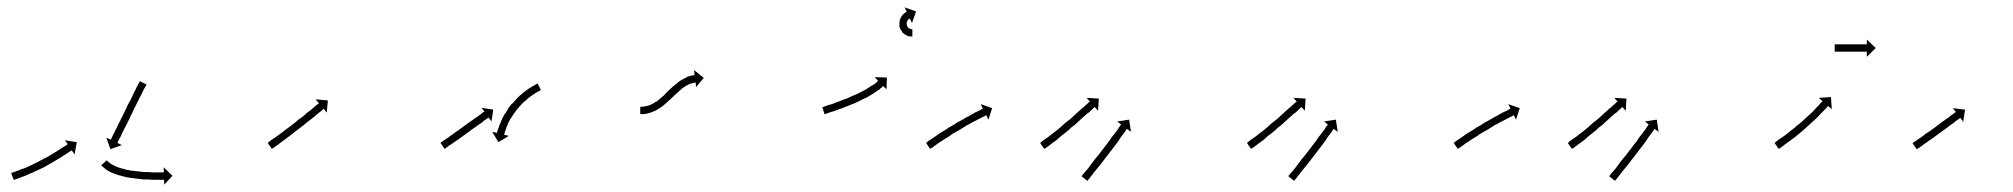

<svg xmlns="http://www.w3.org/2000/svg" viewBox="-20 -478 5451 520"><path d="M12 -10Q15 -11 18 -12Q18 -12 18 -12Q18 -12 18 -12Q18 -12 18 -12Q18 -12 18 -12Q21 -13 26 -15Q26 -15 26 -15Q26 -15 26 -15Q26 -15 26 -15Q26 -15 26 -15Q30 -16 36 -19Q36 -19 36 -19Q36 -19 36 -19Q36 -19 36 -19Q36 -19 36 -19Q42 -21 48 -23Q48 -23 48 -23Q48 -23 48 -23Q48 -23 48 -23Q48 -23 48 -23Q54 -26 61 -29Q61 -29 61 -29Q61 -29 61 -29Q61 -29 61 -29Q61 -29 61 -29Q68 -32 75 -36Q75 -36 75 -36Q75 -36 75 -36Q75 -36 75 -36Q75 -36 75 -36Q82 -39 89 -43Q89 -43 89 -43Q89 -43 89 -43Q89 -43 89 -43Q89 -43 89 -43Q96 -47 104 -51Q104 -51 104 -51Q104 -51 104 -51Q104 -51 103.5 -50.5Q103 -50 103 -50Q110 -54 117 -58Q117 -58 117 -58Q117 -58 117 -58Q117 -58 117 -58Q117 -58 117 -58Q123 -62 130 -66Q130 -66 130 -66Q130 -66 130 -66Q130 -66 130 -66Q130 -66 130 -66Q135 -69 141 -73Q141 -73 141 -73Q141 -73 141 -73Q141 -73 141 -73Q141 -73 141 -73Q146 -76 150 -79Q154 -81 157 -83Q160 -85 162 -86H161Q162 -87 163 -88L156 -98L188 -93L182 -60L174 -71Q174 -71 173 -70Q171 -69 168 -67Q165 -65 161 -62Q156 -59 151 -56Q151 -56 151 -56Q151 -56 151 -56Q151 -56 151 -56Q151 -56 151 -56Q146 -52 140 -49Q140 -49 140 -49Q140 -49 140 -49Q140 -49 140 -49Q140 -49 140 -49Q134 -45 127 -41Q127 -41 127 -41Q127 -41 127 -41Q127 -41 127 -41Q127 -41 127 -41Q120 -37 113 -33Q113 -33 113 -33Q113 -33 113 -33Q113 -33 113 -33Q113 -33 113 -33Q106 -29 99 -25Q99 -25 99 -25Q99 -25 99 -25Q99 -25 99 -25Q99 -25 99 -25Q91 -21 84 -18Q84 -18 84 -18Q84 -18 84 -18Q84 -18 84 -18Q84 -18 84 -18Q76 -14 69 -11Q69 -11 69 -11Q69 -11 69 -11Q69 -11 69 -11Q69 -11 69 -11Q62 -8 55 -5Q55 -5 55 -5Q55 -5 55 -5Q55 -5 55 -5Q55 -5 55 -5Q49 -2 43 0Q43 0 43 0Q43 0 43 0Q43 0 43 0Q43 0 43 0Q37 2 32 4Q32 4 32 4Q32 4 32 4Q32 4 32 4Q32 4 32 4Q28 6 24 7Q24 7 24 7Q24 7 24 7Q24 7 24 7Q24 7 24 7Q21 8 19 9Q18 9 17 9L10 -10Q11 -10 12 -10ZM376 -247Q375 -245 373 -242Q371 -239 369 -235Q367 -230 364 -224Q361 -219 358 -213Q355 -206 351 -199Q348 -192 344 -185Q341 -178 337 -170Q333 -163 330 -155Q326 -148 323 -141Q319 -134 316 -128Q313 -121 310 -116Q308 -110 305 -105Q303 -101 301 -98Q300 -95 299 -93Q299 -92 298 -91L310 -85L279 -74L268 -105L280 -100Q281 -101 281 -101Q282 -104 283 -106Q285 -110 287 -114Q290 -119 292 -124Q295 -130 298 -136Q301 -143 305 -150Q308 -157 312 -164Q316 -172 319 -179Q323 -186 326 -194Q330 -201 334 -208Q337 -215 340 -221Q343 -228 346 -233Q349 -239 351 -244Q354 -248 355 -251Q357 -254 358 -256Q358 -257 359 -258L377 -249Q376 -248 376 -247ZM270 -43Q270 -43 270 -43Q270 -43 270 -43Q270 -43 270 -43Q270 -43 270 -43Q271 -41 273 -40Q273 -40 273 -40Q273 -40 273 -40Q273 -40 273 -40Q273 -40 273 -40Q275 -38 278 -36Q278 -36 278 -36Q278 -36 278 -36Q278 -36 278 -36Q278 -36 278 -36Q282 -33 286 -31Q286 -31 286 -31Q286 -31 286 -31Q286 -31 286 -31Q286 -31 286 -31Q291 -29 297 -26Q297 -26 297 -26Q297 -26 297 -26Q297 -26 296.5 -26Q296 -26 296 -26Q303 -24 309 -22Q309 -22 309 -22Q309 -22 309 -22Q309 -22 309 -22Q309 -22 309 -22Q316 -20 324 -18Q324 -18 324 -18Q324 -18 323 -18Q323 -18 323 -18Q323 -18 323 -18Q331 -17 339 -15Q339 -15 339 -15.5Q339 -16 339 -16Q339 -16 339 -16Q339 -16 339 -16Q346 -14 354 -14Q354 -14 354 -14Q354 -14 354 -14Q354 -14 354 -14Q354 -14 354 -14Q362 -13 370 -12Q370 -12 370 -12Q370 -12 370 -12Q369 -12 369 -12Q369 -12 369 -12Q377 -12 384 -12Q384 -12 384 -12Q384 -12 384 -12Q384 -12 384 -12Q384 -12 384 -12Q391 -11 397 -11Q397 -11 397 -11Q397 -11 397 -11Q397 -11 397 -11Q397 -11 397 -11Q403 -11 408 -11Q408 -11 408 -11Q408 -11 408 -11Q408 -11 408 -11Q408 -11 408 -11Q412 -11 416 -11Q420 -11 422 -11Q423 -11 424 -12L423 -25L447 -2L425 22L424 8Q423 9 422 9Q420 9 417 9Q413 9 408 9Q408 9 408 9Q408 9 408 9Q408 9 408 9Q408 9 408 9Q403 9 397 9Q397 9 397 9Q397 9 397 9Q397 9 397 9Q397 9 397 9Q390 9 383 8Q383 8 383 8Q383 8 383 8Q383 8 383 8Q383 8 383 8Q376 8 368 8Q368 8 368 8Q368 8 368 8Q368 8 368 8Q368 8 368 8Q360 7 352 6Q352 6 352 6Q352 6 352 6Q352 6 352 6Q352 6 352 6Q344 5 336 4Q336 4 336 4Q336 4 336 4Q336 4 336 4Q336 4 336 4Q327 3 319 1Q319 1 319 1Q319 1 319 1Q319 1 319 1Q319 1 319 1Q311 -1 304 -3Q304 -3 304 -3Q304 -3 304 -3Q304 -3 303.5 -3Q303 -3 303 -3Q296 -5 289 -8Q289 -8 289 -8Q289 -8 289 -8Q289 -8 289 -8Q289 -8 289 -8Q283 -10 277 -13Q277 -13 277 -13Q277 -13 277 -13Q277 -13 277 -13Q277 -13 277 -13Q271 -16 267 -19Q267 -19 267 -19Q267 -19 267 -19Q267 -19 267 -19Q267 -19 267 -19Q263 -22 260 -25Q260 -25 260 -25Q260 -25 260 -25Q260 -25 260 -25Q260 -25 260 -25Q257 -27 256 -29Q256 -29 256 -29Q256 -29 256 -29Q256 -29 255.5 -29Q255 -29 255 -29Q255 -30 254 -30L269 -44Q269 -43 270 -43Z M707 -92Q709 -94 711 -96Q714 -98 718 -101Q722 -104 727 -107Q732 -111 738 -115Q744 -119 750 -124Q756 -129 762 -133Q769 -138 775 -143Q782 -148 788 -154Q795 -158 801 -163Q807 -168 812 -173Q818 -177 823 -181Q827 -185 831 -188Q835 -191 838 -194Q841 -196 842 -197Q843 -198 844 -198L835 -209L868 -206L865 -173L857 -183Q856 -183 855 -182Q853 -180 851 -178Q848 -176 844 -173Q840 -169 835 -166V-165Q830 -161 825 -157Q819 -152 813 -148Q807 -143 801 -138Q794 -133 788 -128Q781 -123 775 -118Q768 -113 762 -108Q756 -103 750 -99Q744 -95 739 -91Q734 -87 730 -84Q726 -82 723 -79Q720 -77 718 -76Q717 -75 716 -75L705 -91Q706 -92 707 -92Z M1174 -92Q1176 -93 1178 -95Q1181 -97 1184 -99Q1188 -102 1192 -104Q1196 -107 1201 -111Q1206 -114 1211 -118Q1216 -122 1221 -125Q1227 -129 1232 -133Q1238 -137 1243 -141Q1249 -145 1254 -149Q1259 -152 1264 -156Q1269 -159 1273 -162Q1277 -165 1281 -168Q1284 -170 1286 -172Q1287 -173 1288 -173.5Q1289 -174 1290 -175Q1291 -175 1292 -176L1284 -186L1316 -181L1311 -149L1303 -160Q1303 -159 1302 -159Q1300 -157 1298 -156Q1295 -154 1292 -152Q1289 -149 1285 -146Q1280 -143 1276 -140Q1271 -136 1266 -133Q1260 -129 1255 -125Q1250 -121 1244 -117Q1238 -113 1233 -109Q1228 -105 1222 -101Q1217 -98 1212 -94Q1207 -91 1203 -88Q1199 -85 1195 -83Q1192 -80 1190 -79Q1187 -77 1186 -76Q1185 -75 1184 -75L1173 -91Q1174 -92 1174 -92ZM1443 -233Q1443 -233 1443 -233Q1443 -233 1443 -233Q1443 -233 1443 -233Q1443 -233 1443 -233Q1441 -232 1439 -231Q1439 -231 1439 -231Q1439 -231 1439 -231Q1439 -231 1439 -231Q1439 -231 1439 -231Q1435 -229 1432 -227Q1432 -227 1432 -227Q1432 -227 1432 -227Q1432 -227 1432 -227Q1432 -227 1432 -227Q1428 -224 1423 -221Q1423 -221 1423 -221Q1423 -221 1423 -221Q1423 -221 1423 -221Q1423 -221 1423 -221Q1418 -218 1413 -214Q1413 -214 1413 -214Q1413 -214 1413 -214Q1413 -214 1413 -214Q1413 -214 1413 -214Q1408 -210 1403 -205Q1403 -205 1403 -205Q1403 -205 1403 -205Q1403 -205 1403 -205Q1403 -205 1403 -205Q1397 -201 1392 -195Q1392 -195 1392 -195Q1392 -195 1392 -195Q1392 -195 1392 -195Q1392 -195 1392 -195Q1387 -190 1382 -184Q1382 -184 1382 -184Q1382 -184 1382 -184Q1382 -184 1382 -184Q1382 -184 1382 -184Q1377 -178 1373 -172Q1373 -172 1373 -172Q1373 -172 1373 -172Q1373 -172 1373 -172Q1373 -172 1373 -172Q1369 -166 1365 -160Q1365 -160 1365 -160Q1365 -160 1365 -160Q1365 -160 1365 -160Q1365 -160 1365 -160Q1361 -154 1358 -148Q1358 -148 1358 -148Q1358 -148 1358 -148Q1358 -148 1358 -148Q1358 -148 1358 -148Q1355 -142 1353 -136Q1353 -136 1353 -136.5Q1353 -137 1353 -137Q1353 -137 1353 -137Q1353 -137 1353 -137Q1351 -132 1350 -127Q1350 -127 1350 -127Q1350 -127 1350 -127Q1350 -127 1350 -127Q1350 -127 1350 -127Q1348 -123 1347 -119Q1347 -119 1347 -119Q1347 -119 1347 -119Q1347 -119 1347 -119Q1347 -119 1347 -119Q1346 -117 1346 -114Q1346 -114 1346 -114.5Q1346 -115 1346 -115Q1346 -115 1346 -115Q1346 -115 1346 -115Q1346 -114 1345 -113L1358 -110L1330 -93L1313 -121L1326 -118Q1326 -119 1326 -120Q1326 -120 1326 -120Q1326 -120 1326 -120Q1326 -120 1326 -120Q1326 -120 1326 -120Q1327 -122 1328 -125Q1328 -125 1328 -125Q1328 -125 1328 -125Q1328 -125 1328 -125Q1328 -125 1328 -125Q1329 -129 1331 -133Q1331 -133 1331 -133Q1331 -133 1331 -134Q1331 -134 1331 -134Q1331 -134 1331 -134Q1332 -139 1335 -144Q1335 -144 1335 -144Q1335 -144 1335 -144Q1335 -144 1335 -144Q1335 -144 1335 -144Q1337 -150 1340 -156Q1340 -156 1340 -156.5Q1340 -157 1340 -157Q1340 -157 1340 -157Q1340 -157 1340 -157Q1344 -163 1347 -170Q1347 -170 1347.5 -170Q1348 -170 1348 -170Q1348 -170 1348 -170Q1348 -170 1348 -170Q1352 -177 1356 -183Q1356 -183 1356 -183Q1356 -183 1356 -183Q1356 -183 1356 -183.5Q1356 -184 1356 -184Q1361 -190 1366 -197Q1366 -197 1366 -197Q1366 -197 1366 -197Q1367 -197 1367 -197Q1367 -197 1367 -197Q1372 -203 1378 -209Q1378 -209 1378 -209Q1378 -209 1378 -209Q1378 -209 1378 -209Q1378 -209 1378 -209Q1383 -215 1389 -220Q1389 -220 1389 -220Q1389 -220 1389 -220Q1389 -220 1389 -220Q1389 -220 1389 -220Q1395 -225 1401 -230Q1401 -230 1401 -230Q1401 -230 1401 -230Q1401 -230 1401 -230Q1401 -230 1401 -230Q1407 -234 1412 -238Q1412 -238 1412 -238Q1412 -238 1412 -238Q1412 -238 1412 -238Q1412 -238 1412 -238Q1417 -241 1422 -244Q1422 -244 1422 -244Q1422 -244 1422 -244Q1422 -244 1422 -244Q1422 -244 1422 -244Q1426 -246 1429 -248Q1429 -248 1429 -248Q1429 -248 1429 -248Q1429 -248 1429 -248Q1429 -248 1429 -248Q1432 -250 1434 -251Q1434 -251 1434 -251Q1434 -251 1434 -251Q1435 -251 1435 -251Q1435 -251 1435 -251Q1435 -251 1436 -252L1445 -234Q1444 -233 1443 -233Z M1716 -189Q1716 -189 1716 -189Q1716 -189 1716 -189Q1716 -189 1716 -189Q1716 -189 1716 -189Q1718 -189 1720 -189Q1720 -189 1720 -189Q1720 -189 1720 -189Q1720 -189 1720 -189Q1720 -189 1720 -189Q1723 -189 1727 -190Q1727 -190 1727 -190Q1727 -190 1727 -190Q1727 -190 1727 -190Q1727 -190 1727 -190Q1731 -191 1736 -192Q1736 -192 1736 -192Q1736 -192 1736 -192Q1736 -192 1736 -192Q1736 -192 1736 -192Q1741 -194 1746 -196Q1746 -196 1746 -196Q1746 -196 1746 -196Q1746 -196 1746 -196Q1746 -196 1746 -196Q1751 -199 1757 -203Q1757 -203 1757 -202.5Q1757 -202 1757 -202Q1757 -202 1757 -202Q1757 -202 1757 -202Q1762 -206 1768 -211Q1768 -211 1768 -211Q1768 -211 1768 -211Q1768 -211 1768 -211Q1768 -211 1768 -211Q1773 -216 1780 -221Q1780 -221 1780 -221Q1780 -221 1779 -221Q1779 -221 1779 -221Q1779 -221 1779 -221Q1784 -226 1791 -233Q1798 -239 1803 -244Q1803 -244 1803 -244Q1803 -244 1803 -244Q1803 -244 1803 -244Q1803 -244 1803 -244Q1810 -250 1816 -254Q1816 -254 1816 -254.5Q1816 -255 1816 -255Q1816 -255 1816 -255Q1816 -255 1816 -255Q1822 -259 1828 -263Q1828 -263 1828.5 -263Q1829 -263 1829 -263Q1829 -263 1829 -263Q1829 -263 1829 -263Q1835 -267 1841 -269Q1841 -269 1841 -269Q1841 -269 1841 -269Q1841 -269 1841 -269.5Q1841 -270 1841 -270Q1847 -272 1852 -273Q1852 -273 1852 -273Q1852 -273 1852 -273Q1852 -273 1852 -273Q1852 -273 1852 -273Q1856 -274 1859 -274Q1859 -274 1859 -274Q1859 -274 1859 -274Q1859 -274 1859 -274Q1859 -274 1859 -274Q1860 -274 1861 -275L1860 -288L1886 -267L1865 -242L1864 -255Q1863 -255 1862 -254Q1862 -254 1862 -254Q1862 -254 1862 -254Q1862 -254 1862 -254Q1862 -254 1862 -254Q1860 -254 1856 -253Q1856 -253 1856 -253Q1856 -253 1857 -253Q1857 -253 1857 -253Q1857 -253 1857 -253Q1853 -252 1848 -251Q1848 -251 1848 -251Q1848 -251 1849 -251Q1849 -251 1849 -251Q1849 -251 1849 -251Q1844 -249 1839 -246Q1839 -246 1839 -246Q1839 -246 1839 -246Q1839 -246 1839 -246Q1839 -246 1839 -246Q1834 -243 1828 -239Q1828 -239 1828 -239Q1828 -239 1828 -239Q1828 -239 1828 -239Q1828 -239 1828 -239Q1823 -234 1817 -229Q1817 -229 1817 -229Q1817 -229 1817 -229Q1817 -229 1817 -229Q1817 -229 1817 -229Q1811 -224 1805 -218Q1798 -211 1793 -207Q1793 -207 1793 -207Q1793 -207 1793 -207Q1793 -207 1793 -207Q1793 -207 1793 -207Q1787 -201 1781 -196Q1781 -196 1781 -196Q1781 -196 1781 -196Q1781 -196 1781 -196Q1781 -196 1781 -196Q1774 -190 1768 -186Q1768 -186 1768 -186Q1768 -186 1768 -186Q1768 -186 1768 -186Q1768 -186 1768 -186Q1761 -182 1755 -178Q1755 -178 1755 -178Q1755 -178 1755 -178Q1755 -178 1754.5 -178Q1754 -178 1754 -178Q1748 -175 1742 -173Q1742 -173 1742 -173Q1742 -173 1742 -173Q1742 -173 1742 -173Q1742 -173 1742 -173Q1736 -171 1731 -170Q1731 -170 1731 -170Q1731 -170 1731 -170Q1731 -170 1731 -170Q1731 -170 1731 -170Q1726 -169 1722 -169Q1722 -169 1722 -169Q1722 -169 1722 -169Q1722 -169 1722 -169Q1722 -169 1722 -169Q1719 -169 1716 -169Q1716 -169 1716 -169Q1716 -169 1716 -169Q1716 -169 1716 -169Q1716 -169 1716 -169Q1715 -169 1714 -169V-188Q1715 -189 1716 -189Z M2209 -188Q2211 -189 2214 -190Q2218 -191 2222 -193Q2227 -194 2233 -196Q2233 -196 2233 -196Q2233 -196 2233 -196Q2233 -196 2233 -196Q2233 -196 2233 -196Q2239 -198 2245 -201Q2245 -201 2245 -201Q2245 -201 2245 -201Q2245 -201 2245 -201Q2245 -201 2245 -201Q2252 -203 2259 -206Q2259 -206 2259 -206Q2259 -206 2259 -206Q2259 -206 2259 -206Q2259 -206 2259 -206Q2266 -209 2273 -211Q2273 -211 2273 -211Q2273 -211 2273 -211Q2273 -211 2273 -211Q2273 -211 2273 -211Q2281 -215 2288 -218Q2288 -218 2288 -218Q2288 -218 2288 -218Q2288 -218 2288 -218Q2288 -218 2288 -218Q2295 -221 2303 -224Q2303 -224 2302.5 -224Q2302 -224 2302 -224Q2302 -224 2302 -224Q2302 -224 2302 -224Q2310 -228 2316 -231Q2316 -231 2316 -231Q2316 -231 2316 -231Q2316 -231 2316 -231Q2316 -231 2316 -231Q2323 -235 2329 -238Q2329 -238 2329 -238Q2329 -238 2329 -238Q2329 -238 2328.5 -238Q2328 -238 2328 -238Q2334 -241 2339 -245Q2339 -245 2339 -245Q2339 -245 2339 -245Q2339 -245 2339 -245Q2339 -245 2339 -245Q2344 -248 2348 -250Q2348 -250 2348 -250Q2348 -250 2348 -250Q2348 -250 2348 -250Q2348 -250 2348 -250Q2351 -253 2354 -255Q2354 -255 2354 -255Q2354 -255 2354 -255Q2354 -255 2354 -255Q2354 -255 2354 -255Q2356 -257 2357 -258Q2357 -258 2357 -258Q2357 -258 2357 -258Q2357 -258 2357 -258Q2357 -258 2357 -258Q2358 -259 2358 -259L2349 -269L2382 -268L2381 -236L2372 -245Q2372 -244 2371 -244Q2371 -244 2371 -244Q2371 -244 2371 -244Q2371 -244 2371 -244Q2371 -244 2371 -244Q2369 -242 2367 -240Q2367 -240 2367 -240Q2367 -240 2367 -240Q2367 -240 2366.5 -240Q2366 -240 2366 -240Q2363 -237 2360 -234Q2360 -234 2360 -234Q2360 -234 2360 -234Q2360 -234 2359.5 -234Q2359 -234 2359 -234Q2355 -231 2350 -228Q2350 -228 2350 -228Q2350 -228 2350 -228Q2350 -228 2350 -228Q2350 -228 2350 -228Q2345 -224 2339 -221Q2339 -221 2339 -221Q2339 -221 2339 -221Q2339 -221 2339 -221Q2339 -221 2339 -221Q2332 -217 2326 -213Q2326 -213 2325.5 -213Q2325 -213 2325 -213Q2325 -213 2325 -213Q2325 -213 2325 -213Q2318 -210 2311 -206Q2311 -206 2311 -206Q2311 -206 2311 -206Q2311 -206 2311 -206Q2311 -206 2311 -206Q2304 -203 2296 -199Q2296 -199 2296 -199Q2296 -199 2296 -199Q2296 -199 2296 -199Q2296 -199 2296 -199Q2288 -196 2281 -193Q2281 -193 2281 -193Q2281 -193 2281 -193Q2281 -193 2281 -193Q2281 -193 2281 -193Q2273 -190 2266 -187Q2266 -187 2266 -187Q2266 -187 2266 -187Q2266 -187 2266 -187Q2266 -187 2266 -187Q2259 -184 2252 -182Q2252 -182 2252 -182Q2252 -182 2252 -182Q2252 -182 2252 -182Q2252 -182 2252 -182Q2245 -179 2239 -177Q2239 -177 2239 -177Q2239 -177 2239 -177Q2239 -177 2239 -177Q2239 -177 2239 -177Q2233 -175 2228 -174Q2224 -172 2220 -171Q2217 -170 2215 -169Q2214 -169 2213 -169L2207 -188Q2208 -188 2209 -188ZM2450 -379Q2450 -379 2450 -379Q2450 -379 2450 -379Q2450 -379 2450 -379Q2450 -379 2450 -379Q2449 -379 2447 -379Q2447 -379 2447 -379Q2447 -379 2447 -379Q2447 -379 2447 -379Q2447 -379 2447 -379Q2445 -379 2443 -380Q2443 -380 2442.5 -380Q2442 -380 2442 -380Q2442 -380 2442 -380Q2442 -380 2442 -380Q2439 -380 2437 -381Q2437 -381 2437 -381.5Q2437 -382 2437 -382Q2436 -382 2436 -382Q2436 -382 2436 -382Q2433 -383 2431 -385Q2431 -385 2430.5 -385Q2430 -385 2430 -385Q2430 -385 2430 -385Q2430 -385 2430 -385Q2427 -388 2424 -390Q2424 -390 2424 -390.5Q2424 -391 2424 -391Q2424 -391 2424 -391Q2424 -391 2424 -391Q2422 -394 2420 -397Q2420 -397 2419.5 -397.5Q2419 -398 2419 -398Q2419 -398 2419 -398Q2419 -398 2419 -398Q2417 -402 2416 -406Q2416 -406 2416 -406Q2416 -406 2416 -406Q2416 -406 2416 -406.5Q2416 -407 2416 -407Q2416 -411 2416 -415Q2416 -415 2416 -415Q2416 -415 2416 -415Q2416 -415 2416 -415Q2416 -415 2416 -415Q2416 -419 2417 -423Q2417 -423 2417 -423Q2417 -423 2417 -424Q2417 -424 2417 -424Q2417 -424 2417 -424Q2418 -427 2420 -431Q2420 -431 2420 -431Q2420 -431 2420 -431Q2420 -431 2420 -431Q2420 -431 2420 -431Q2422 -434 2424 -437Q2424 -437 2424 -437Q2424 -437 2424 -437Q2424 -437 2424 -437Q2424 -437 2424 -437Q2426 -439 2428 -441Q2428 -441 2428 -441Q2428 -441 2428 -441Q2428 -441 2428.5 -441.5Q2429 -442 2429 -442Q2430 -443 2432 -444Q2432 -444 2432 -444Q2432 -444 2432 -444Q2432 -444 2432 -444Q2432 -444 2432 -444Q2434 -445 2435 -446Q2435 -446 2435 -446Q2435 -446 2435 -446Q2435 -446 2435 -446Q2435 -446 2435 -446Q2435 -446 2436 -446L2430 -458L2461 -447L2450 -416L2444 -428Q2444 -428 2444 -428Q2444 -428 2444 -428Q2444 -428 2444 -428Q2444 -428 2444 -428Q2444 -428 2444 -428Q2443 -428 2443 -427Q2443 -427 2443 -427Q2443 -427 2443 -427Q2443 -427 2443 -427Q2443 -427 2443 -427Q2442 -427 2441 -426Q2441 -426 2441 -426Q2441 -426 2441 -426Q2441 -426 2441 -426Q2441 -426 2441 -426Q2440 -425 2439 -424Q2439 -424 2439 -424Q2439 -424 2439 -424Q2439 -424 2439 -424Q2439 -424 2439 -424Q2438 -423 2437 -421Q2437 -421 2437 -421Q2437 -421 2437 -421Q2437 -422 2437.5 -422Q2438 -422 2438 -422Q2437 -420 2436 -418Q2436 -418 2436 -418Q2436 -418 2436 -418Q2436 -418 2436 -418.5Q2436 -419 2436 -419Q2436 -416 2435 -414Q2435 -414 2435 -414Q2435 -414 2435 -414Q2436 -415 2436 -415Q2436 -415 2436 -415Q2436 -413 2436 -410Q2436 -410 2436 -410Q2436 -410 2436 -411Q2436 -411 2436 -411Q2436 -411 2436 -411Q2436 -409 2437 -407Q2437 -407 2437 -407Q2437 -407 2437 -407Q2437 -407 2437 -407Q2437 -407 2437 -407Q2438 -405 2440 -403Q2440 -403 2439.5 -403.5Q2439 -404 2439 -404Q2439 -404 2439 -404Q2439 -404 2439 -404Q2441 -402 2442 -401Q2442 -401 2442 -401Q2442 -401 2442 -401Q2442 -401 2442 -401.5Q2442 -402 2442 -402Q2443 -401 2445 -400Q2445 -400 2445 -400Q2445 -400 2445 -400Q2445 -400 2444.5 -400Q2444 -400 2444 -400Q2446 -399 2447 -399Q2447 -399 2447 -399Q2447 -399 2447 -399Q2447 -399 2447 -399Q2447 -399 2447 -399Q2448 -399 2449 -399Q2449 -399 2449 -399Q2449 -399 2449 -399Q2449 -399 2449 -399Q2449 -399 2449 -399Q2450 -399 2451 -399Q2451 -399 2451 -399Q2451 -399 2451 -399Q2450 -399 2450 -399Q2450 -399 2450 -399Q2451 -399 2451 -398V-379Q2451 -379 2450 -379Z M2490 -92Q2492 -94 2494 -96Q2498 -98 2502 -101Q2506 -104 2511 -107Q2517 -111 2522 -115Q2529 -119 2535 -123Q2542 -127 2549 -132Q2556 -136 2563 -140Q2570 -145 2577 -149H2578Q2585 -153 2592 -157Q2598 -161 2605 -164Q2611 -168 2617 -171Q2622 -174 2627 -176Q2631 -178 2635 -180Q2638 -182 2640 -183Q2641 -183 2642 -184L2636 -196L2667 -185L2657 -154L2651 -166Q2650 -166 2649 -165Q2647 -164 2644 -162Q2640 -161 2636 -158Q2631 -156 2626 -153Q2620 -150 2614 -147Q2608 -143 2601 -140Q2595 -136 2588 -132Q2581 -127 2573 -123Q2566 -119 2559 -115Q2553 -110 2546 -106Q2539 -102 2533 -98Q2528 -94 2522 -91Q2517 -87 2513 -84Q2509 -82 2506 -79Q2503 -77 2501 -76Q2500 -75 2499 -75L2488 -91Q2489 -92 2490 -92Z M2799 -92Q2801 -94 2803 -96Q2806 -98 2810 -101Q2814 -104 2819 -107Q2819 -107 2819 -107Q2819 -107 2819 -107Q2819 -107 2819 -107Q2819 -107 2819 -107Q2824 -111 2829 -115Q2829 -115 2829 -115Q2829 -115 2829 -115Q2829 -115 2829 -115Q2829 -115 2829 -115Q2835 -120 2841 -124Q2847 -129 2853 -134Q2859 -139 2865 -145Q2872 -150 2878 -155Q2884 -161 2890 -166Q2895 -171 2901 -176Q2906 -180 2911 -185Q2913 -186 2915 -188Q2917 -190 2919 -192Q2923 -195 2926 -198Q2928 -200 2930 -202Q2931 -202 2932 -203L2923 -213L2956 -211L2954 -178L2945 -188Q2944 -187 2943 -187Q2942 -185 2939 -183Q2936 -180 2933 -177Q2931 -175 2928.5 -173Q2926 -171 2924 -170Q2919 -165 2914 -161Q2909 -156 2903 -151Q2897 -145 2891 -140Q2885 -135 2878 -130V-129Q2872 -124 2866 -119Q2859 -114 2853 -109Q2847 -104 2842 -99Q2842 -99 2842 -99Q2842 -99 2842 -99Q2842 -99 2842 -99Q2842 -99 2842 -99Q2836 -95 2831 -91Q2831 -91 2831 -91Q2831 -91 2831 -91Q2831 -91 2831 -91Q2831 -91 2831 -91Q2826 -88 2822 -84Q2818 -82 2815 -79Q2812 -77 2810 -76Q2809 -75 2808 -75L2797 -91Q2798 -92 2799 -92ZM2911 -3Q2912 -4 2914 -7Q2917 -10 2920 -14Q2923 -18 2927 -22Q2931 -28 2935 -33Q2939 -39 2944 -45Q2949 -51 2954 -57Q2959 -64 2964 -70Q2969 -77 2974 -83Q2979 -90 2984 -96Q2988 -102 2992 -108Q2997 -113 3000 -118Q3000 -118 3000 -118Q3000 -118 3000 -118Q3000 -118 3000 -118Q3000 -118 3000 -118Q3004 -123 3007 -127Q3009 -131 3012 -135Q3014 -137 3015 -139Q3016 -140 3016 -141L3006 -149L3038 -154L3043 -121L3032 -129Q3032 -128 3031 -128Q3030 -126 3028 -123Q3026 -120 3023 -116Q3020 -112 3016 -107Q3016 -107 3016 -107Q3016 -107 3016 -107Q3016 -107 3016 -107Q3016 -107 3016 -107Q3013 -102 3009 -96Q3004 -90 3000 -84Q2995 -78 2990 -71Q2985 -65 2980 -58Q2975 -51 2970 -45Q2965 -39 2960 -32Q2955 -26 2951 -21Q2946 -15 2942 -10Q2939 -5 2935 -1Q2932 3 2930 6Q2928 8 2926 10Q2926 11 2925 12L2909 -1Q2910 -2 2911 -3Z M3359 -92Q3361 -94 3363 -96Q3366 -98 3370 -101Q3374 -104 3379 -107Q3379 -107 3379 -107Q3379 -107 3379 -107Q3379 -107 3379 -107Q3379 -107 3379 -107Q3384 -111 3389 -115Q3389 -115 3389 -115Q3389 -115 3389 -115Q3389 -115 3389 -115Q3389 -115 3389 -115Q3395 -120 3401 -124Q3407 -129 3413 -134Q3419 -139 3425 -145Q3432 -150 3438 -155Q3444 -161 3450 -166Q3455 -171 3461 -176Q3466 -180 3471 -185Q3473 -186 3475 -188Q3477 -190 3479 -192Q3483 -195 3486 -198Q3488 -200 3490 -202Q3491 -202 3492 -203L3483 -213L3516 -211L3514 -178L3505 -188Q3504 -187 3503 -187Q3502 -185 3499 -183Q3496 -180 3493 -177Q3491 -175 3488.5 -173Q3486 -171 3484 -170Q3479 -165 3474 -161Q3469 -156 3463 -151Q3457 -145 3451 -140Q3445 -135 3438 -130V-129Q3432 -124 3426 -119Q3419 -114 3413 -109Q3407 -104 3402 -99Q3402 -99 3402 -99Q3402 -99 3402 -99Q3402 -99 3402 -99Q3402 -99 3402 -99Q3396 -95 3391 -91Q3391 -91 3391 -91Q3391 -91 3391 -91Q3391 -91 3391 -91Q3391 -91 3391 -91Q3386 -88 3382 -84Q3378 -82 3375 -79Q3372 -77 3370 -76Q3369 -75 3368 -75L3357 -91Q3358 -92 3359 -92ZM3471 -3Q3472 -4 3474 -7Q3477 -10 3480 -14Q3483 -18 3487 -22Q3491 -28 3495 -33Q3499 -39 3504 -45Q3509 -51 3514 -57Q3519 -64 3524 -70Q3529 -77 3534 -83Q3539 -90 3544 -96Q3548 -102 3552 -108Q3557 -113 3560 -118Q3560 -118 3560 -118Q3560 -118 3560 -118Q3560 -118 3560 -118Q3560 -118 3560 -118Q3564 -123 3567 -127Q3569 -131 3572 -135Q3574 -137 3575 -139Q3576 -140 3576 -141L3566 -149L3598 -154L3603 -121L3592 -129Q3592 -128 3591 -128Q3590 -126 3588 -123Q3586 -120 3583 -116Q3580 -112 3576 -107Q3576 -107 3576 -107Q3576 -107 3576 -107Q3576 -107 3576 -107Q3576 -107 3576 -107Q3573 -102 3569 -96Q3564 -90 3560 -84Q3555 -78 3550 -71Q3545 -65 3540 -58Q3535 -51 3530 -45Q3525 -39 3520 -32Q3515 -26 3511 -21Q3506 -15 3502 -10Q3499 -5 3495 -1Q3492 3 3490 6Q3488 8 3486 10Q3486 11 3485 12L3469 -1Q3470 -2 3471 -3Z M3919 -92Q3921 -94 3923 -96Q3927 -98 3931 -101Q3935 -104 3940 -107Q3946 -111 3951 -115Q3958 -119 3964 -123Q3971 -127 3978 -132Q3985 -136 3992 -140Q3999 -145 4006 -149H4007Q4014 -153 4021 -157Q4027 -161 4034 -164Q4040 -168 4046 -171Q4051 -174 4056 -176Q4060 -178 4064 -180Q4067 -182 4069 -183Q4070 -183 4071 -184L4065 -196L4096 -185L4086 -154L4080 -166Q4079 -166 4078 -165Q4076 -164 4073 -162Q4069 -161 4065 -158Q4060 -156 4055 -153Q4049 -150 4043 -147Q4037 -143 4030 -140Q4024 -136 4017 -132Q4010 -127 4002 -123Q3995 -119 3988 -115Q3982 -110 3975 -106Q3968 -102 3962 -98Q3957 -94 3951 -91Q3946 -87 3942 -84Q3938 -82 3935 -79Q3932 -77 3930 -76Q3929 -75 3928 -75L3917 -91Q3918 -92 3919 -92Z M4228 -92Q4230 -94 4232 -96Q4235 -98 4239 -101Q4243 -104 4248 -107Q4248 -107 4248 -107Q4248 -107 4248 -107Q4248 -107 4248 -107Q4248 -107 4248 -107Q4253 -111 4258 -115Q4258 -115 4258 -115Q4258 -115 4258 -115Q4258 -115 4258 -115Q4258 -115 4258 -115Q4264 -120 4270 -124Q4276 -129 4282 -134Q4288 -139 4294 -145Q4301 -150 4307 -155Q4313 -161 4319 -166Q4324 -171 4330 -176Q4335 -180 4340 -185Q4342 -186 4344 -188Q4346 -190 4348 -192Q4352 -195 4355 -198Q4357 -200 4359 -202Q4360 -202 4361 -203L4352 -213L4385 -211L4383 -178L4374 -188Q4373 -187 4372 -187Q4371 -185 4368 -183Q4365 -180 4362 -177Q4360 -175 4357.5 -173Q4355 -171 4353 -170Q4348 -165 4343 -161Q4338 -156 4332 -151Q4326 -145 4320 -140Q4314 -135 4307 -130V-129Q4301 -124 4295 -119Q4288 -114 4282 -109Q4276 -104 4271 -99Q4271 -99 4271 -99Q4271 -99 4271 -99Q4271 -99 4271 -99Q4271 -99 4271 -99Q4265 -95 4260 -91Q4260 -91 4260 -91Q4260 -91 4260 -91Q4260 -91 4260 -91Q4260 -91 4260 -91Q4255 -88 4251 -84Q4247 -82 4244 -79Q4241 -77 4239 -76Q4238 -75 4237 -75L4226 -91Q4227 -92 4228 -92ZM4340 -3Q4341 -4 4343 -7Q4346 -10 4349 -14Q4352 -18 4356 -22Q4360 -28 4364 -33Q4368 -39 4373 -45Q4378 -51 4383 -57Q4388 -64 4393 -70Q4398 -77 4403 -83Q4408 -90 4413 -96Q4417 -102 4421 -108Q4426 -113 4429 -118Q4429 -118 4429 -118Q4429 -118 4429 -118Q4429 -118 4429 -118Q4429 -118 4429 -118Q4433 -123 4436 -127Q4438 -131 4441 -135Q4443 -137 4444 -139Q4445 -140 4445 -141L4435 -149L4467 -154L4472 -121L4461 -129Q4461 -128 4460 -128Q4459 -126 4457 -123Q4455 -120 4452 -116Q4449 -112 4445 -107Q4445 -107 4445 -107Q4445 -107 4445 -107Q4445 -107 4445 -107Q4445 -107 4445 -107Q4442 -102 4438 -96Q4433 -90 4429 -84Q4424 -78 4419 -71Q4414 -65 4409 -58Q4404 -51 4399 -45Q4394 -39 4389 -32Q4384 -26 4380 -21Q4375 -15 4371 -10Q4368 -5 4364 -1Q4361 3 4359 6Q4357 8 4355 10Q4355 11 4354 12L4338 -1Q4339 -2 4340 -3Z M4788 -92Q4790 -94 4792 -96Q4795 -98 4799 -101Q4803 -104 4808 -107Q4813 -111 4819 -115Q4819 -115 4819 -115Q4819 -115 4819 -115Q4819 -115 4819 -115Q4819 -115 4819 -115Q4824 -119 4830 -124Q4830 -124 4830 -124Q4830 -124 4830 -124Q4830 -124 4830 -124Q4830 -124 4830 -124Q4836 -129 4843 -134Q4843 -134 4842.5 -134Q4842 -134 4842 -134Q4842 -134 4842 -134Q4842 -134 4842 -134Q4849 -139 4855 -144Q4855 -144 4855 -144Q4855 -144 4855 -144Q4855 -144 4855 -144Q4855 -144 4855 -144Q4861 -149 4867 -155Q4867 -155 4867 -155Q4867 -155 4867 -155Q4867 -155 4867 -155Q4867 -155 4867 -155Q4873 -160 4878 -165Q4878 -165 4878 -165Q4878 -165 4878 -165Q4878 -165 4878 -165Q4878 -165 4878 -165Q4884 -170 4889 -175Q4889 -175 4889 -175Q4889 -175 4889 -175Q4889 -175 4889 -175Q4889 -175 4889 -175Q4894 -180 4898 -185Q4898 -185 4898 -185Q4898 -185 4898 -185Q4898 -185 4898 -185Q4898 -185 4898 -185Q4902 -189 4906 -193Q4909 -196 4911 -199Q4913 -201 4915 -203Q4916 -204 4916 -204L4906 -213L4939 -215L4941 -182L4931 -191Q4931 -190 4930 -190Q4928 -188 4926 -185Q4923 -182 4920 -179Q4916 -175 4912 -171Q4912 -171 4912 -171Q4912 -171 4912 -171Q4912 -171 4912 -171Q4912 -171 4912 -171Q4908 -166 4903 -161Q4903 -161 4903 -161Q4903 -161 4903 -161Q4903 -161 4903 -161Q4903 -161 4903 -161Q4898 -156 4892 -151Q4892 -151 4892 -151Q4892 -151 4892 -151Q4892 -151 4892 -151Q4892 -151 4892 -151Q4886 -145 4880 -140Q4880 -140 4880 -140Q4880 -140 4880 -140Q4880 -140 4880 -140Q4880 -140 4880 -140Q4874 -134 4868 -129Q4868 -129 4868 -129Q4868 -129 4868 -129Q4868 -129 4868 -129Q4868 -129 4868 -129Q4862 -124 4855 -118Q4855 -118 4855 -118Q4855 -118 4855 -118Q4855 -118 4855 -118Q4855 -118 4855 -118Q4849 -113 4843 -108Q4843 -108 4843 -108Q4843 -108 4843 -108Q4843 -108 4843 -108Q4843 -108 4843 -108Q4837 -104 4831 -99Q4831 -99 4831 -99Q4831 -99 4831 -99Q4831 -99 4831 -99Q4831 -99 4831 -99Q4825 -95 4820 -91Q4815 -88 4811 -84Q4807 -82 4804 -79Q4801 -77 4799 -76Q4798 -75 4797 -75L4786 -91Q4787 -92 4788 -92ZM4950 -358Q4951 -358 4951.5 -358Q4952 -358 4953 -358Q4954 -358 4955 -358Q4956 -358 4957 -358Q4958 -358 4959.5 -358Q4961 -358 4963 -358Q4964 -358 4966 -358Q4968 -358 4969 -358Q4971 -358 4973 -358Q4975 -358 4977 -358Q4979 -358 4981 -358Q4983 -358 4985 -358Q4987 -358 4989 -358Q4991 -358 4993 -358Q4995 -358 4997 -358Q4999 -358 5001 -358Q5003 -358 5005 -358Q5007 -358 5009 -358Q5011 -358 5012.5 -358Q5014 -358 5016 -358Q5018 -358 5019.5 -358Q5021 -358 5023 -358Q5024 -358 5025.5 -358Q5027 -358 5028 -358Q5030 -358 5031 -358Q5032 -358 5033 -358Q5033 -358 5034 -358Q5035 -358 5036 -358Q5036 -358 5036 -358Q5036 -358 5036 -358V-371L5060 -348L5036 -324V-338Q5036 -338 5036 -338Q5036 -338 5036 -338Q5035 -338 5034 -338Q5033 -338 5033 -338Q5032 -338 5031 -338Q5030 -338 5028 -338Q5027 -338 5025.5 -338Q5024 -338 5023 -338Q5021 -338 5019.5 -338Q5018 -338 5016 -338Q5014 -338 5012.5 -338Q5011 -338 5009 -338Q5007 -338 5005 -338Q5003 -338 5001 -338Q4999 -338 4997 -338Q4995 -338 4993 -338Q4991 -338 4989 -338Q4987 -338 4985 -338Q4983 -338 4981 -338Q4979 -338 4977 -338Q4975 -338 4973 -338Q4971 -338 4969 -338Q4968 -338 4966 -338Q4964 -338 4963 -338Q4961 -338 4959.5 -338Q4958 -338 4957 -338Q4956 -338 4955 -338Q4954 -338 4953 -338Q4952 -338 4951.5 -338Q4951 -338 4950 -338Q4950 -338 4949.5 -338Q4949 -338 4949 -338V-358Q4949 -358 4949.5 -358Q4950 -358 4950 -358Z M5161 -91Q5163 -92 5165 -94Q5167 -95 5171 -98Q5175 -101 5178 -103Q5183 -106 5187 -109Q5192 -113 5197 -117Q5203 -120 5208 -124Q5213 -128 5219 -132Q5224 -136 5230 -140Q5235 -144 5240 -148Q5245 -151 5250 -155Q5255 -158 5259 -161Q5263 -164 5266 -167Q5270 -169 5272 -171Q5274 -173 5276 -174Q5276 -174 5277 -175L5269 -185L5302 -181L5297 -148L5289 -159Q5289 -158 5288 -158Q5286 -156 5284 -155Q5281 -153 5278 -151Q5275 -148 5271 -145Q5267 -142 5262 -139Q5257 -135 5252 -131Q5247 -128 5242 -124Q5236 -120 5231 -116Q5225 -112 5220 -108Q5214 -104 5209 -100Q5204 -97 5199 -93Q5194 -90 5190 -87Q5187 -84 5182 -81Q5179 -79 5177 -77Q5174 -76 5173 -75Q5172 -74 5171 -74L5160 -90Q5161 -90 5161 -91Z"/></svg>

Font: FRB American Cursive Just Arrows
Style: Italic
Weight: 400
Italic angle: -25°
Version: Version 2.0;Modular Font Editor K font №1